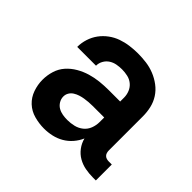

<svg xmlns="http://www.w3.org/2000/svg" viewBox="-130 -690 860 860"><g transform="rotate(45 300.0 -260.0)"><path d="M238 8Q207 8 176 -0.5Q145 -9 122.5 -30Q100 -51 89.5 -81Q79 -111 79 -142Q79 -171 87.5 -198.5Q96 -226 114.5 -247Q133 -268 158 -282.5Q183 -297 210 -305Q237 -313 265 -316Q293 -319 321 -319H394V-344Q394 -362 387 -379Q380 -396 366 -407.5Q352 -419 334 -423Q316 -427 298 -427Q282 -427 265.5 -424Q249 -421 235 -412Q221 -403 212.5 -388Q204 -373 204 -356H85Q85 -382 93 -407Q101 -432 116 -452.5Q131 -473 152 -488.5Q173 -504 197 -512.5Q221 -521 247 -524.5Q273 -528 298 -528Q325 -528 351.5 -524.5Q378 -521 403 -511Q428 -501 450 -484.5Q472 -468 486.5 -445.5Q501 -423 507 -397Q513 -371 513 -344V-128Q513 -121 515 -114Q517 -107 522 -102Q527 -97 534 -95Q541 -93 548 -93H567V8H548Q524 8 500 3.5Q476 -1 455 -13Q434 -25 419 -45Q404 -65 398 -89Q388 -66 371.5 -47Q355 -28 333.5 -15.5Q312 -3 287.5 2.5Q263 8 238 8ZM285 -93Q306 -93 326.5 -98Q347 -103 363 -116Q379 -129 386.5 -148.5Q394 -168 394 -189V-218H321Q308 -218 295.5 -217Q283 -216 270.5 -214Q258 -212 245.5 -208Q233 -204 222 -197Q211 -190 204.5 -179Q198 -168 198 -155Q198 -140 206 -126.5Q214 -113 227 -105.5Q240 -98 255 -95.5Q270 -93 285 -93Z"/></g></svg>

Font: Iosevka Plex Etoile
Style: Bold
Weight: 700
Designer: Belleve Invis
Foundry: Belleve Invis
Version: Version 25.1.1; ttfautohint (v1.8.4)